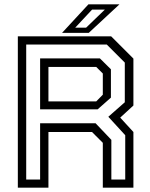

<svg xmlns="http://www.w3.org/2000/svg" viewBox="-20 -868 694 888"><path d="M62.5 0V-700H494L597 -597V-380L536 -324L597 -257.5V0H455.5V-207.5L405.5 -257.5H204V0ZM101.2 -37.8H165.5V-298H422L495 -221.2V-37.8H559.2V-242.5L481 -328L557.2 -395V-578.5L473.8 -662H101.2ZM204 -399H425L455.5 -430V-528L425 -558.5H204ZM165.5 -362.2V-597.8H442.2L493 -547.5V-416.5L431.5 -362.2ZM267 -716 389 -848H532.5L390.5 -716ZM327.8 -740H378.2L464.8 -823.5H405.8Z"/></svg>

Font: Tourney Thin
Style: Regular
Weight: 100
Designer: Tyler Finck
Foundry: Etcetera Type Co
Version: Version 1.015